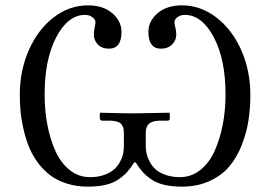

<svg xmlns="http://www.w3.org/2000/svg" viewBox="-20 -678 994 710"><path d="M438 -188Q438 -211.9 425.5 -221.9Q413.1 -231.9 383.8 -231.9H356.9Q354 -231.9 351.6 -234.4Q349.1 -236.8 349.1 -240.2V-258.8L351.1 -261.2Q438 -258.8 477.1 -258.8L606 -261.2L607.9 -258.8V-240.2Q607.9 -231.9 600.1 -231.9H574.2Q544.4 -231.9 531.7 -220.9Q519 -210 519 -188V-136.2Q519 -122.1 522.5 -107.9Q525.9 -93.8 534.7 -77.9Q543.5 -62 557.1 -50.3Q570.8 -38.6 593.5 -30.8Q616.2 -22.9 645 -22.9Q687.5 -22.9 720.7 -49.3Q753.9 -75.7 773.7 -119.9Q793.5 -164.1 803.7 -217.3Q814 -270.5 814 -329.1Q814 -458.5 770.3 -540.8Q726.6 -623 663.1 -623Q648.4 -623 636.7 -614.7Q625 -606.4 625 -596.2Q625 -589.8 628.4 -576.4Q631.8 -563 631.8 -549.8Q631.8 -529.3 616.5 -513.7Q601.1 -498 575.2 -498Q528.8 -498 528.8 -560.1Q528.8 -599.6 562.5 -628.9Q596.2 -658.2 652.8 -658.2Q721.7 -658.2 780 -613.5Q838.4 -568.8 872.1 -492.7Q905.8 -416.5 905.8 -327.1Q905.8 -278.3 898.9 -233.2Q892.1 -188 874.3 -142.3Q856.4 -96.7 828.6 -63.2Q800.8 -29.8 755.6 -8.8Q710.4 12.2 652.8 12.2Q615.7 12.2 587.6 5.6Q559.6 -1 539.8 -14.6Q520 -28.3 507.6 -42.2Q495.1 -56.2 481.9 -77.1H476.1Q462.9 -56.2 450.4 -42.2Q438 -28.3 418.2 -14.6Q398.4 -1 370.4 5.6Q342.3 12.2 305.2 12.2Q263.7 12.2 228.3 1.2Q192.9 -9.8 167.5 -28.6Q142.1 -47.4 122.1 -73.7Q102.1 -100.1 89.4 -129.6Q76.7 -159.2 68.4 -193.6Q60.1 -228 56.6 -260.5Q53.2 -293 53.2 -327.1Q53.2 -416.5 86.7 -492.7Q120.1 -568.8 178.2 -613.5Q236.3 -658.2 305.2 -658.2Q361.8 -658.2 395.5 -628.9Q429.2 -599.6 429.2 -560.1Q429.2 -498 382.8 -498Q356.9 -498 342 -513.4Q327.1 -528.8 327.1 -549.8Q327.1 -563 330.1 -576.4Q333 -589.8 333 -596.2Q333 -606.4 321.3 -614.7Q309.6 -623 294.9 -623Q231.4 -623 188.2 -540.8Q145 -458.5 145 -329.1Q145 -270.5 155 -217.3Q165 -164.1 184.8 -119.9Q204.6 -75.7 237.5 -49.3Q270.5 -22.9 313 -22.9Q341.8 -22.9 364.3 -30.8Q386.7 -38.6 400.4 -50.3Q414.1 -62 422.9 -77.9Q431.6 -93.8 434.8 -107.9Q438 -122.1 438 -136.2Z"/></svg>

Font: Linux Libertine G
Style: Regular
Weight: 400
Designer: Philipp H. Poll
Foundry: Philipp H. Poll
Version: Version 4.7.5